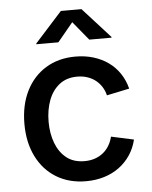

<svg xmlns="http://www.w3.org/2000/svg" viewBox="-54 -804 680 861"><g transform="rotate(-5 286.0 -373.5)"><path d="M299.3 11.2Q222.7 11.2 165.5 -23.7Q108.4 -58.6 76.9 -121.8Q45.4 -185.1 45.4 -268.6Q45.4 -353 76.9 -416.3Q108.4 -479.5 165.5 -514.6Q222.7 -549.8 299.3 -549.8Q342.3 -549.8 379.6 -538.6Q417 -527.3 446.8 -506.1Q476.6 -484.9 497.1 -454.3Q517.6 -423.8 527.3 -385.7L425.3 -364.3Q420.4 -385.3 409.2 -402.8Q397.9 -420.4 382.1 -432.9Q366.2 -445.3 345.5 -452.4Q324.7 -459.5 299.8 -459.5Q251 -459.5 218.8 -433.8Q186.5 -408.2 170.4 -365Q154.3 -321.8 154.3 -268.6Q154.3 -216.3 170.4 -173.3Q186.5 -130.4 218.5 -104.7Q250.5 -79.1 299.8 -79.1Q325.2 -79.1 346.2 -86.2Q367.2 -93.3 383.5 -106.4Q399.9 -119.6 410.9 -137.9Q421.9 -156.2 427.2 -178.2L528.8 -156.2Q519.5 -117.7 498.8 -86.7Q478 -55.7 448 -33.7Q418 -11.7 380.1 -0.2Q342.3 11.2 299.3 11.2ZM229 -620.1H129.9V-623.5L252.4 -759.3H345.2L468.3 -623.5V-620.1H368.2L298.8 -704.6Z"/></g></svg>

Font: Inter 16pt Medium
Style: Regular
Weight: 500
Version: Version 4.001;git-66647c0bb